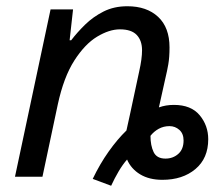

<svg xmlns="http://www.w3.org/2000/svg" viewBox="-20 -566 707 615"><path d="M336 29 277 7Q300 -41 328 -80.5Q356 -120 385 -148Q388 -161 390.5 -173Q393 -185 396 -198L426 -338Q435 -378 435 -405Q435 -436 418 -454Q401 -472 364 -472Q330 -472 291 -448.5Q252 -425 218 -372Q184 -319 165 -231L116 0H28L142 -536H214L203 -437H208Q227 -462 252.5 -487Q278 -512 311.5 -529Q345 -546 388 -546Q450 -546 486.5 -512Q523 -478 523 -414Q523 -382 519 -359.5Q515 -337 511 -321L489 -222Q511 -230 537 -230Q592 -230 619.5 -197Q647 -164 647 -120Q647 -59 606 -24.5Q565 10 500 10Q458 10 429 -7.5Q400 -25 387 -55Q373 -39 360 -17Q347 5 336 29ZM510 -58Q534 -58 551 -73Q568 -88 568 -116Q568 -138 554.5 -150Q541 -162 523 -162Q504 -162 488.5 -153.5Q473 -145 462 -131Q462 -100 472 -79Q482 -58 510 -58Z"/></svg>

Font: BC Sans
Style: Italic
Weight: 400
Italic angle: -12°
Designer: Monotype Design Team
Designer: Province of B.C.
Foundry: Monotype Imaging Inc.
Version: Version 2.000;GOOG;noto-source:20170915:90ef993387c0